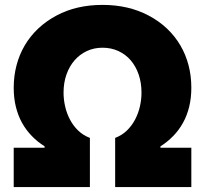

<svg xmlns="http://www.w3.org/2000/svg" viewBox="-20 -757 830 777"><path d="M35.5 0V-159.1H160.5V-164.8Q131.7 -182.9 108.7 -206.7Q85.6 -230.5 69.2 -259.9Q52.9 -289.4 44.2 -324.9Q35.5 -360.4 35.5 -402Q35.5 -449.6 46.9 -492.7Q58.2 -535.9 80.1 -573.2Q101.9 -610.4 134.4 -641.2Q166.9 -671.9 208.8 -694.2Q289.1 -737.2 394.9 -737.2Q500 -737.2 581.3 -694.2Q623.6 -671.9 655.9 -641.2Q688.2 -610.4 710 -573.2Q731.9 -535.9 743.1 -492.7Q754.3 -449.6 754.3 -402Q754.3 -360.4 745.6 -324.9Q736.9 -289.4 720.5 -259.9Q704.2 -230.5 681.1 -206.7Q658 -182.9 629.3 -164.8V-159.1H754.3V0H446V-198.9Q473.7 -209.5 493.8 -229Q513.8 -248.6 526.8 -273.4Q539.8 -298.3 546.2 -326.3Q552.6 -354.4 552.6 -382.1Q552.6 -421.9 541.2 -455.3Q529.8 -488.6 509.1 -512.8Q488.3 -536.9 459.2 -550.4Q430 -563.9 394.9 -563.9Q360.4 -563.9 331.5 -550.4Q302.6 -536.9 281.6 -512.8Q260.7 -488.6 248.9 -455.3Q237.2 -421.9 237.2 -382.1Q237.2 -354.4 243.6 -326.3Q250 -298.3 263 -273.4Q275.9 -248.6 296 -229Q316.1 -209.5 343.8 -198.9V0Z"/></svg>

Font: Inter P Black
Style: Regular
Weight: 900
Designer: Rasmus Andersson
Foundry: rsms
Version: Version 3.018;git-588b23468